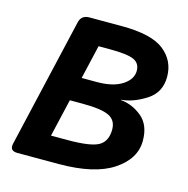

<svg xmlns="http://www.w3.org/2000/svg" viewBox="-104 -800 880 899"><g transform="rotate(15 336.5 -350.0)"><path d="M58.6 0Q19.5 0 27.8 -36.6L172.9 -663.6Q181.2 -700.2 220.2 -700.2H376.5Q521.5 -700.2 582.5 -651.9Q643.6 -603.5 643.6 -525.4Q643.6 -449.2 582.5 -410.2Q521.5 -371.1 462.9 -366.2V-364.7Q519.5 -359.4 565.4 -321.3Q611.3 -283.2 611.3 -206.5Q611.3 -119.1 521.5 -59.6Q431.6 0 258.8 0ZM189.5 -119.1H270.5Q382.8 -119.1 420.9 -141.6Q459 -164.1 459 -220.7Q459 -265.6 422.1 -283.7Q385.3 -301.8 293.5 -301.8H231.9ZM258.3 -417H332Q410.2 -417 454.6 -445.8Q499 -474.6 499 -515.6Q499 -552.7 467.3 -566.9Q435.5 -581.1 350.6 -581.1H296.4Z"/></g></svg>

Font: Istok
Style: Bold Italic
Weight: 700
Italic angle: -13°
Designer: Andrey V. Panov
Foundry: Andrey V. Panov
Version: Version 1.0.3